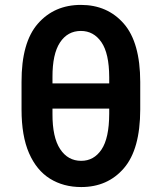

<svg xmlns="http://www.w3.org/2000/svg" viewBox="-20 -750 657 780"><path d="M549.7 -417.3V-305Q549.4 -143.5 483.5 -66.8Q417.6 9.9 310 9.9Q237.9 9.9 183.2 -24Q128.6 -57.9 98 -127.7Q67.5 -197.4 67.5 -305V-417.3Q67.1 -577.8 133.9 -653.9Q200.6 -730.1 308.6 -730.1Q416.5 -730.1 483 -653.9Q549.4 -577.8 549.7 -417.3ZM193.2 -411.2H423.7V-436.8Q423.3 -533.4 391.9 -578.8Q360.4 -624.3 308.6 -624.3Q254.6 -624.3 223.7 -577.4Q192.8 -530.5 193.2 -436.8ZM423.7 -287.3V-308.9H193.2V-287.3Q192.8 -192.1 224.3 -144.4Q255.7 -96.6 310 -96.6Q361.5 -96.6 392.4 -142.6Q423.3 -188.6 423.7 -287.3Z"/></svg>

Font: Inter Zeller Semi Bold
Style: Regular
Weight: 600
Designer: Rasmus Andersson; Joe Bland
Foundry: zeller
Version: Version 3.015;git-dec3a8cb1